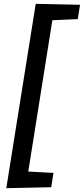

<svg xmlns="http://www.w3.org/2000/svg" viewBox="-20 -877 439 1005"><path d="M13 108 167 -857 399 -852 387 -777 254 -771 128 21 260 28 248 103Z"/></svg>

Font: Bitter SemiBold
Style: Italic
Weight: 600
Italic angle: -9°
Designer: Sol Matas, and Bitter project Authors
Foundry: Sol Matas
Version: Version 2.001